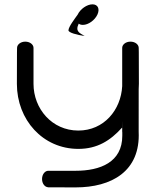

<svg xmlns="http://www.w3.org/2000/svg" viewBox="-20 -778 701 864"><path d="M567.2 -590.6H567C546.1 -590.6 529.9 -577.6 529.9 -562.6V-390.4C524.2 -283.1 447.7 -190.5 332.5 -190.5C213.6 -190.5 130.8 -289.1 130.8 -400.6C130.8 -512.1 130.8 -562.6 130.8 -562.6C130.8 -577.6 114.7 -590.6 93.8 -590.6C72.9 -590.6 56.8 -577.6 56.8 -562.6C56.8 -562.6 56 -562.1 56 -400.6C56 -239.1 172.4 -108 332.5 -108C417.8 -108 476.7 -145.2 529.9 -204.4V-185.6C529.9 -184.4 530.1 -183.3 530.3 -182.1C530.3 -177.5 530.3 -172.5 530.3 -167.1C530.3 -48.3 431.7 -9.5 320.2 -9.5C208.6 -9.5 197.2 -9.5 197.2 -9.5C182.2 -9.5 169.2 6.7 169.2 27.6C169.2 48.5 182.2 64.6 197.2 64.6C197.2 64.6 158.7 65.3 320.2 65.3C481.7 65.3 612.5 -6.8 604 -185.6C604.1 -185.7 604.1 -213.6 604.1 -377.3C604.7 -385 605 -392.8 605 -400.6C605 -562.1 604.2 -562.6 604.2 -562.6C604.2 -577.6 588.1 -590.6 567.2 -590.6ZM530.3 -208.2C530.1 -207.2 529.9 -206.1 529.9 -205C530 -210.9 530.2 -260.1 530.3 -208.2ZM418.3 -712.2C429.9 -737.2 421.1 -758.5 396.1 -758.5C371.1 -758.5 341.2 -737.2 329.5 -712.2C315 -691.8 289.4 -658.5 288.1 -642.2C286.6 -631 328 -620.6 360.9 -616C339 -629.5 317.1 -635.5 334.2 -671.6C338.9 -668 345.2 -666 352.9 -666C377.9 -666 406.6 -687.2 418.3 -712.2Z"/></svg>

Font: Hi.
Style: Regular
Weight: 400
Designer: Mew Too, Robert Jablonski
Foundry: Cannot Into Space Fonts
Version: Version 1.996